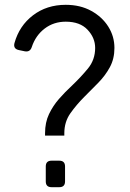

<svg xmlns="http://www.w3.org/2000/svg" viewBox="-20 -777 539 797"><path d="M167 -214V-224Q167 -269 183.5 -303.5Q200 -338 225 -366.5Q250 -395 277 -420Q315 -456 345 -492.5Q375 -529 375 -578Q375 -620 343.5 -653.5Q312 -687 253 -687Q203 -687 165.5 -658.5Q128 -630 112 -582Q105 -560 83 -564L59 -569Q34 -574 40 -598Q60 -670 117 -713.5Q174 -757 253 -757Q313 -757 358.5 -732Q404 -707 429.5 -666.5Q455 -626 455 -578Q455 -533 436 -498Q417 -463 388 -433.5Q359 -404 330 -375Q297 -342 272 -306.5Q247 -271 247 -224V-214ZM194 0Q170 0 170 -24V-86Q170 -110 194 -110H226Q250 -110 250 -86V-24Q250 0 226 0Z"/></svg>

Font: Pitagon Sans Text
Style: Regular
Weight: 400
Designer: Travis Tran
Foundry: Pitagon
Version: Version 1.001; ttfautohint (v1.8.4.7-5d5b);gftools[0.9.26]